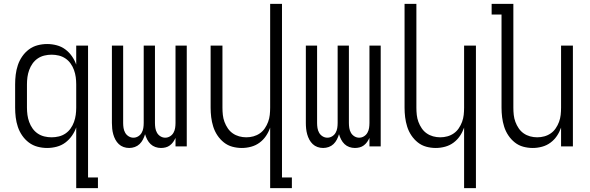

<svg xmlns="http://www.w3.org/2000/svg" viewBox="-20 -755 3040 990"><path d="M246 -47Q265 -47 283.5 -51.5Q302 -56 317.5 -66.5Q333 -77 344 -92.5Q355 -108 361.5 -126Q368 -144 370.5 -162.5Q373 -181 373 -200V-320Q373 -339 370.5 -357.5Q368 -376 361.5 -394Q355 -412 344 -427.5Q333 -443 317.5 -453.5Q302 -464 283.5 -468.5Q265 -473 246 -473Q227 -473 208.5 -468.5Q190 -464 174.5 -453.5Q159 -443 148 -427.5Q137 -412 130.5 -394Q124 -376 121.5 -357.5Q119 -339 119 -320V-200Q119 -181 121.5 -162.5Q124 -144 130.5 -126Q137 -108 148 -92.5Q159 -77 174.5 -66.5Q190 -56 208.5 -51.5Q227 -47 246 -47ZM373 215V-98Q365 -75 350.5 -54.5Q336 -34 316.5 -19.5Q297 -5 272.5 1.5Q248 8 223 8Q198 8 173.5 1.5Q149 -5 129 -20Q109 -35 94.5 -56Q80 -77 72 -101Q64 -125 61 -150Q58 -175 58 -200V-320Q58 -345 61 -370Q64 -395 72 -419Q80 -443 94.5 -464Q109 -485 129 -500Q149 -515 173.5 -521.5Q198 -528 223 -528Q248 -528 272.5 -521.5Q297 -515 316.5 -500.5Q336 -486 350.5 -465.5Q365 -445 373 -422V-520H434V160H485V215Z M646 8Q631 8 617 3Q603 -2 592.5 -12Q582 -22 575 -35Q568 -48 564 -62.5Q560 -77 558.5 -91.5Q557 -106 557 -121V-520H615V-121Q615 -108 617 -95Q619 -82 625.5 -70.5Q632 -59 643.5 -52Q655 -45 668 -45Q681 -45 692.5 -52Q704 -59 710.5 -70.5Q717 -82 719 -95Q721 -108 721 -121V-520H779V-121Q779 -108 781 -95Q783 -82 789.5 -70.5Q796 -59 807.5 -52Q819 -45 832 -45Q845 -45 856.5 -52Q868 -59 874.5 -70.5Q881 -82 883 -95Q885 -108 885 -121V-520H943V0H885V-44Q880 -33 873 -23Q866 -13 856 -5.5Q846 2 834 5Q822 8 810 8Q795 8 781 3Q767 -2 756.5 -12Q746 -22 739 -35.5Q732 -49 728 -63Q724 -49 717 -35.5Q710 -22 699.5 -12Q689 -2 675 3Q661 8 646 8Z M1373 215V-97Q1365 -74 1351.5 -54Q1338 -34 1318.5 -19.5Q1299 -5 1275 1.5Q1251 8 1227 8Q1202 8 1178 1.5Q1154 -5 1134.5 -20.5Q1115 -36 1101 -57Q1087 -78 1079.5 -102Q1072 -126 1069 -150.5Q1066 -175 1066 -200V-520H1127V-200Q1127 -181 1129 -162.5Q1131 -144 1137.5 -126.5Q1144 -109 1154.5 -93.5Q1165 -78 1180 -67.5Q1195 -57 1213 -52Q1231 -47 1250 -47Q1269 -47 1287 -52Q1305 -57 1320 -67.5Q1335 -78 1345.5 -93.5Q1356 -109 1362.5 -126.5Q1369 -144 1371 -162.5Q1373 -181 1373 -200V-735H1434V160H1485V215Z M1646 8Q1631 8 1617 3Q1603 -2 1592.5 -12Q1582 -22 1575 -35Q1568 -48 1564 -62.5Q1560 -77 1558.5 -91.5Q1557 -106 1557 -121V-520H1615V-121Q1615 -108 1617 -95Q1619 -82 1625.5 -70.5Q1632 -59 1643.5 -52Q1655 -45 1668 -45Q1681 -45 1692.5 -52Q1704 -59 1710.5 -70.5Q1717 -82 1719 -95Q1721 -108 1721 -121V-520H1779V-121Q1779 -108 1781 -95Q1783 -82 1789.5 -70.5Q1796 -59 1807.5 -52Q1819 -45 1832 -45Q1845 -45 1856.5 -52Q1868 -59 1874.5 -70.5Q1881 -82 1883 -95Q1885 -108 1885 -121V-520H1943V0H1885V-44Q1880 -33 1873 -23Q1866 -13 1856 -5.5Q1846 2 1834 5Q1822 8 1810 8Q1795 8 1781 3Q1767 -2 1756.5 -12Q1746 -22 1739 -35.5Q1732 -49 1728 -63Q1724 -49 1717 -35.5Q1710 -22 1699.5 -12Q1689 -2 1675 3Q1661 8 1646 8Z M2373 215V-97Q2365 -74 2351.5 -54Q2338 -34 2318.5 -19.5Q2299 -5 2275 1.5Q2251 8 2227 8Q2202 8 2178 1.5Q2154 -5 2134.5 -20.5Q2115 -36 2101 -57Q2087 -78 2079.5 -102Q2072 -126 2069 -150.5Q2066 -175 2066 -200V-735H2127V-200Q2127 -181 2129 -162.5Q2131 -144 2137.5 -126.5Q2144 -109 2154.5 -93.5Q2165 -78 2180 -67.5Q2195 -57 2213 -52Q2231 -47 2250 -47Q2269 -47 2287 -52Q2305 -57 2320 -67.5Q2335 -78 2345.5 -93.5Q2356 -109 2362.5 -126.5Q2369 -144 2371 -162.5Q2373 -181 2373 -200V-520H2434V215Z M2727 8Q2702 8 2678 1.5Q2654 -5 2634.5 -20.5Q2615 -36 2601 -57Q2587 -78 2579.5 -102Q2572 -126 2569 -150.5Q2566 -175 2566 -200V-680H2515V-735H2627V-200Q2627 -181 2629 -162.5Q2631 -144 2637.5 -126.5Q2644 -109 2654.5 -93.5Q2665 -78 2680 -67.5Q2695 -57 2713 -52Q2731 -47 2750 -47Q2769 -47 2787 -52Q2805 -57 2820 -67.5Q2835 -78 2845.5 -93.5Q2856 -109 2862.5 -126.5Q2869 -144 2871 -162.5Q2873 -181 2873 -200V-520H2934V0H2873V-97Q2865 -74 2851.5 -54Q2838 -34 2818.5 -19.5Q2799 -5 2775 1.5Q2751 8 2727 8Z"/></svg>

Font: Iosevka Fixed Light
Style: Regular
Weight: 300
Monospace: yes
Designer: Belleve Invis
Foundry: Belleve Invis
Version: Version 32.3.0